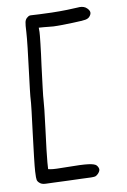

<svg xmlns="http://www.w3.org/2000/svg" viewBox="-97 -857 666 1009"><g transform="rotate(-10 236.0 -353.0)"><path d="M181.2 89.8Q142.1 88.4 107.9 86.9Q73.7 85.9 64.5 85.4Q52.7 85 44.9 82Q37.1 79.1 30.8 72.8Q22 64.5 21 55.7Q20 51.8 20 42.5Q20 31.2 21 12.7Q22 -7.3 28.8 -66.4Q35.2 -125.5 43.5 -189Q51.8 -252 57.6 -303.2Q63.5 -355 63.5 -363.8Q63.5 -372.6 68.8 -418.5Q73.7 -464.4 81.1 -520Q88.4 -575.7 94.7 -633.3Q101.1 -690.9 102.5 -715.8Q104.5 -757.3 107.4 -769Q109.9 -781.2 118.2 -789.6Q127.4 -798.3 136.2 -799.8Q136.2 -799.8 142.6 -799.8Q154.8 -799.8 185.5 -797.4Q208 -795.9 251.5 -794.9Q272.9 -794.4 293.5 -794.4Q314.5 -794.4 333.5 -794.9Q360.8 -795.4 392.6 -797.4Q396.5 -797.9 400.4 -797.9Q425.8 -797.9 439.9 -783.2Q451.7 -771.5 452.1 -760.3Q452.1 -749 440.9 -737.3Q432.6 -729.5 418.9 -727.1Q405.3 -724.6 351.6 -722.7Q319.3 -721.2 289.1 -721.2Q278.8 -721.2 271 -721.2Q255.4 -721.2 248 -721.7Q237.3 -722.7 222.2 -724.1Q207 -725.6 196.8 -726.6Q188 -727.1 170.9 -728.5Q170.9 -728.5 170.9 -705.6Q170.9 -696.3 165 -644Q159.2 -591.8 150.4 -528.3Q142.1 -464.4 136.2 -413.1Q129.9 -361.3 129.9 -352.5Q129.9 -343.8 125 -297.9Q119.6 -252 112.8 -196.3Q105.5 -140.1 99.6 -89.8Q93.8 -39.6 92.8 -24.4Q92.3 -12.2 90.3 12.2Q95.7 13.2 106 15.1Q112.3 16.6 136.2 17.6Q160.6 18.6 188.5 18.6Q268.6 19 302.7 23.4Q336.9 27.8 345.7 38.1Q355.5 50.3 355 61Q354 71.3 342.8 82.5Q335 90.3 327.6 92.8Q321.8 94.2 309.6 94.2Q309.6 94.2 303.2 94.2Q292 93.8 256.3 92.3Q220.2 91.3 181.2 89.8Z"/></g></svg>

Font: Casuwalt
Style: Regular
Weight: 400
Designer: Walter E Stewart
Version: 0.1